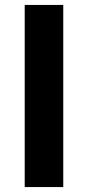

<svg xmlns="http://www.w3.org/2000/svg" viewBox="-20 -757 359 777"><path d="M80 0H236V-737H80Z"/></svg>

Font: Cheyenne Sans
Style: Bold
Weight: 700
Designer: The Public Sans project authors (U.S. Web Design System), Libre Franklin designed by Pablo Impallari and Rodrigo Fuenzal
Foundry: The Cheyenne Sans Project Authors
Version: Version 2.007